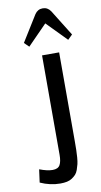

<svg xmlns="http://www.w3.org/2000/svg" viewBox="-107 -1039 579 1097"><g transform="rotate(-10 182.0 -490.5)"><path d="M34.7 0ZM273.4 -727.5V-210.9Q273.4 -181.2 272.9 -161.9Q272.5 -142.6 270.8 -118.9Q269 -95.2 265.4 -80.3Q261.7 -65.4 255.9 -48.8Q250 -32.2 241 -22.5Q231.9 -12.7 219.2 -4.2Q206.5 4.4 189.5 8.1Q172.4 11.7 150.9 11.7Q91.8 11.7 34.7 -14.2L44.9 -89.4Q89.8 -72.3 120.6 -72.3Q152.3 -72.3 163.3 -92.3Q174.3 -112.3 174.3 -149.9V-727.5ZM224.1 -904.3 111.3 -789.1 84.5 -815.4 178.2 -966.3Q195.3 -991.7 224.1 -991.7Q252.9 -991.7 270 -966.3L363.8 -815.4L336.9 -789.1Z"/></g></svg>

Font: Coda
Style: Regular
Weight: 400
Designer: vernon adams
Foundry: vernon adams
Version: Version 2.000; ttfautohint (v0.8) -r 50 -G 200 -x